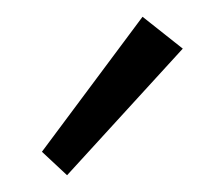

<svg xmlns="http://www.w3.org/2000/svg" viewBox="-20 -774 265 229"><path d="M30 -593 150 -754 198 -716 60 -565Z"/></svg>

Font: Bellota Text
Style: Regular
Weight: 400
Designer: Kemie Guaida
Foundry: Kemie Guaida
Version: Version 4.001